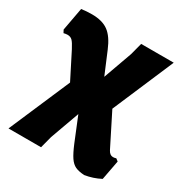

<svg xmlns="http://www.w3.org/2000/svg" viewBox="-162 -592 852 904"><g transform="rotate(30 263.5 -140.0)"><path d="M529 63 509 169Q469 190 424 197Q393 195 375 186.5Q357 178 342.5 156.5Q328 135 310 92L257 -38L200 120L183 185H6L149 -147L78 -287Q63 -316 53 -326Q43 -336 27 -336Q18 -336 6 -333L-2 -348L21 -473Q49 -477 78 -477Q135 -477 168 -452.5Q201 -428 225 -370L275 -251L331 -407L348 -472H525L383 -140L471 35Q482 56 499 56Q507 56 516 53Z"/></g></svg>

Font: Luna Sans Black
Style: Regular
Weight: 900
Designer: Juan Pablo del Peral
Foundry: Huerta Tipografica
Version: Version 2.001; ttfautohint (v1.5)